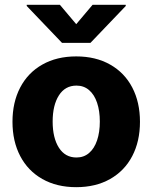

<svg xmlns="http://www.w3.org/2000/svg" viewBox="-20 -773 638 803"><path d="M32.2 -263.7Q32.2 -345.2 64.5 -407Q96.7 -468.8 157 -502.9Q217.3 -537.1 298.8 -537.1Q380.4 -537.1 440.7 -502.9Q501 -468.8 533.2 -407Q565.4 -345.2 565.4 -263.7Q565.4 -182.1 533.2 -120.4Q501 -58.6 440.7 -24.4Q380.4 9.8 298.8 9.8Q217.3 9.8 157 -24.4Q96.7 -58.6 64.5 -120.4Q32.2 -182.1 32.2 -263.7ZM397.5 -264.6Q397.5 -309.1 386 -343.3Q374.5 -377.4 352.5 -396.2Q330.6 -415 299.8 -415Q252.4 -415 226.3 -374Q200.2 -333 200.2 -264.6Q200.2 -196.3 226.3 -155.3Q252.4 -114.3 299.8 -114.3Q330.6 -114.3 352.5 -133.1Q374.5 -151.9 386 -186Q397.5 -220.2 397.5 -264.6ZM298.8 -671.9 367.2 -752.9H505.9V-748L358.4 -593.8H239.3L91.8 -748V-752.9H230.5Z"/></svg>

Font: Pretendard ExtraBold
Style: Regular
Weight: 800
Designer: Base glyphs from Inter by Rasmus Andersson; Hangeul glyphs from Noto Sans CJK(Source Han Sans) by Jang Soo-young and Kan
Foundry: Kil Hyung-jin
Version: Version 1.309